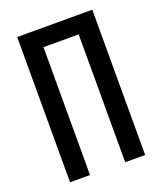

<svg xmlns="http://www.w3.org/2000/svg" viewBox="-136 -824 772 913"><g transform="rotate(-20 250.0 -367.5)"><path d="M60 0V-735H440V0H339V-647H161V0Z"/></g></svg>

Font: Iosevka Term Semibold
Style: Regular
Weight: 600
Monospace: yes
Designer: Belleve Invis
Foundry: Belleve Invis
Version: Version 31.4.0